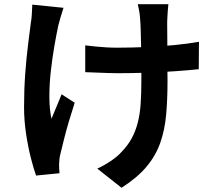

<svg xmlns="http://www.w3.org/2000/svg" viewBox="-20 -815 1040 910"><path d="M778 -795Q776 -779 775 -761.5Q774 -744 773 -727Q772 -713 772.5 -684.5Q773 -656 773 -620.5Q773 -585 773 -548.5Q773 -512 773.5 -481Q774 -450 774 -433Q774 -344 767.5 -271.5Q761 -199 739.5 -138Q718 -77 674.5 -25Q631 27 556 75L441 -16Q469 -28 503 -50.5Q537 -73 557 -96Q586 -126 604 -159Q622 -192 632.5 -232Q643 -272 646.5 -321Q650 -370 650 -434Q650 -461 650 -502Q650 -543 649 -587Q648 -631 647 -668.5Q646 -706 644 -726Q643 -745 639.5 -764Q636 -783 633 -795ZM384 -600Q408 -597 433 -594.5Q458 -592 483.5 -590.5Q509 -589 535 -589Q600 -589 671 -592Q742 -595 808 -601.5Q874 -608 923 -617L922 -487Q875 -482 811 -477.5Q747 -473 676.5 -470.5Q606 -468 538 -468Q517 -468 490 -469Q463 -470 436 -471Q409 -472 384 -473ZM281 -778Q275 -760 268 -736.5Q261 -713 257 -697Q248 -656 238 -598.5Q228 -541 221 -479Q214 -417 214 -357.5Q214 -298 224 -252Q234 -275 247 -307.5Q260 -340 272 -368L334 -328Q320 -285 306.5 -239.5Q293 -194 283 -153.5Q273 -113 266 -84Q263 -73 261.5 -58.5Q260 -44 260 -35Q260 -28 260.5 -16Q261 -4 262 6L151 17Q140 -13 126.5 -65.5Q113 -118 103.5 -181.5Q94 -245 94 -307Q94 -389 99.5 -465Q105 -541 113 -603.5Q121 -666 126 -706Q130 -727 131 -750.5Q132 -774 133 -793Z"/></svg>

Font: Noto Sans SC Thin
Style: Bold
Weight: 700
Version: Version 2.004-H2;hotconv 1.0.118;makeotfexe 2.5.65603